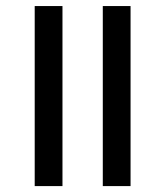

<svg xmlns="http://www.w3.org/2000/svg" viewBox="-20 -630 560 650"><path d="M328 0V-609.5H422V0ZM97.5 0V-609.5H191.5V0Z"/></svg>

Font: Anek Gurmukhi Medium
Style: Regular
Weight: 500
Designer: Sarang Kulkarni (Gurmukhi), Yesha Goshar (Latin)
Foundry: Ek Type
Version: Version 1.003